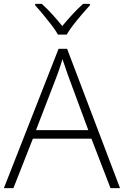

<svg xmlns="http://www.w3.org/2000/svg" viewBox="-20 -967 638 987"><path d="M548 0 450 -254H149L49 0H0L281 -716H325L597 0ZM334 -568Q330 -579 324.5 -594.5Q319 -610 313 -628.5Q307 -647 301 -663Q296 -646 290.5 -629Q285 -612 279.5 -596.5Q274 -581 269 -568L165 -298H434ZM278 -789Q266 -811 245 -838Q224 -865 202 -892Q180 -919 161 -939V-947H195Q222 -923 250 -892Q278 -861 300 -833Q323 -861 351.5 -892Q380 -923 407 -947H442V-939Q423 -919 400 -892Q377 -865 356 -838Q335 -811 323 -789Z"/></svg>

Font: Noto Sans Oriya ExtraLight
Style: Regular
Weight: 250
Version: Version 2.003